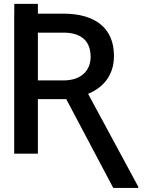

<svg xmlns="http://www.w3.org/2000/svg" viewBox="-20 -781 775 976"><path d="M52.2 0V-711.6H52.6V-761.4H172.6V-711.6H302.2Q363.6 -711.6 411.6 -697.6Q459.5 -683.6 492.4 -656.4Q525.2 -629.3 542.3 -589.1Q559.3 -549 559.3 -496.8Q559.3 -461.6 550.4 -432Q541.5 -402.3 524.5 -378.2Q507.5 -354 483.1 -335.4Q458.8 -316.8 427.9 -304L682.9 168.3V174.4H555.8L316.8 -277H172.6V0ZM172.6 -615.1V-372.2H302.2Q336.6 -372.2 362.6 -381.2Q388.5 -390.3 405.9 -406.4Q423.3 -422.6 432 -444.6Q440.7 -466.6 440.7 -492.2Q440.7 -520.2 432.7 -543Q424.7 -565.7 407.8 -581.7Q391 -597.7 364.9 -606.4Q338.8 -615.1 302.2 -615.1Z"/></svg>

Font: Cannonade Med
Style: Regular
Weight: 500
Designer: Rasmus Andersson
Foundry: rsms
Version: Version 3.012;git-f93a4a705